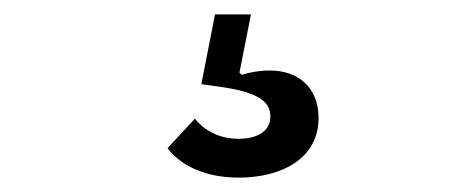

<svg xmlns="http://www.w3.org/2000/svg" viewBox="-20 -40 640 267"><path d="M312 207C371 207 423 181 423 124C423 81 394 58 355 58C343 58 329 60 316 64L313 61L329 -20H279L260 77L288 81C344 89 356 104 356 122C356 143 337 153 312 153C283 153 263 140 251 125L213 166C227 185 258 207 312 207Z"/></svg>

Font: IBM Plex Mono
Style: Regular
Weight: 400
Monospace: yes
Designer: Mike Abbink, Paul van der Laan, Pieter van Rosmalen
Foundry: Bold Monday
Version: Version 2.004